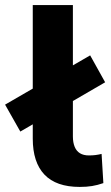

<svg xmlns="http://www.w3.org/2000/svg" viewBox="-61 -725 437 756"><path d="M253 11Q160 11 114 -37.5Q68 -86 68 -179V-705H226V-188Q226 -164 233 -147Q240 -130 254 -121.5Q268 -113 289 -113Q303 -113 315 -114.5Q327 -116 339 -119L346 -4Q323 4 301.5 7.5Q280 11 253 11ZM19 -207 -41 -313 294 -507 353 -401Z"/></svg>

Font: Nunito Sans 9pt ExtraBold
Style: Regular
Weight: 800
Version: Version 3.101;gftools[0.9.27]